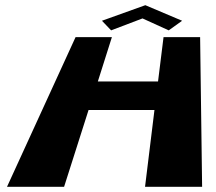

<svg xmlns="http://www.w3.org/2000/svg" viewBox="-20 -720 834 740"><path d="M372.9 -640 408.3 -603 529.3 -649 630.3 -603 681.9 -640 540.1 -700ZM321.3 -296H575.3L539 0H759L751.3 -577H610.3L589.1 -406H357.1L411.3 -577H271.3L7 0H227Z"/></svg>

Font: Hussar Milosc
Style: Obl
Weight: 700
Foundry: Cannot Into Space Fonts
Version: Version 1.02